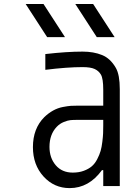

<svg xmlns="http://www.w3.org/2000/svg" viewBox="-20 -937 707 967"><path d="M307.3 -750H217.4L109.4 -916.7H199.2ZM557.3 -750H467.4L359.4 -916.7H449.2ZM500 -333.3H372.4Q348.3 -333.3 335 -332Q321.6 -330.7 301.4 -322.6Q281.2 -314.5 265.6 -298.2Q229.2 -259.8 229.2 -197.3Q229.2 -141.9 260.7 -104.8Q292.3 -67.7 346.4 -67.7Q377.6 -67.7 402 -76.8Q426.4 -85.9 442.4 -99.6Q458.3 -113.3 469.7 -135.4Q481.1 -157.6 486.7 -176.8Q492.2 -196 495.4 -222.7Q498.7 -249.3 499.3 -266.3Q500 -283.2 500 -306.6ZM395.8 -677.1Q451.8 -677.1 494.1 -659.8Q536.5 -642.6 563.8 -594.4Q583.3 -559.9 583.3 -487.6V0H500V-80.1H493.5Q427.7 10.4 330.7 10.4Q252.6 10.4 199.2 -48.2Q145.8 -106.8 145.8 -196Q145.8 -289.7 203.1 -347Q224 -367.2 247.4 -380.2Q270.8 -393.2 296.5 -398.1Q322.3 -403 336.9 -404Q351.6 -404.9 373.7 -404.9H500V-484.4Q500 -541 488.3 -561.2Q477.2 -580.1 456.7 -589.5Q436.2 -599 395.8 -599Q317.7 -599 208.3 -585.3V-664.7Q315.8 -677.1 395.8 -677.1Z"/></svg>

Font: Monoid
Style: Regular
Weight: 400
Width: 4
Monospace: yes
Designer: Andreas Larsen (@larsenwork)
Version: Version 0.61